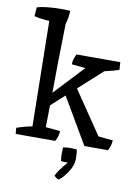

<svg xmlns="http://www.w3.org/2000/svg" viewBox="-102 -816 796 1098"><g transform="rotate(10 295.5 -267.0)"><path d="M389 27Q394 45 394 82Q394 119 366.5 160Q339 201 316 215Q302 209 290 197Q299 172 352 110Q324 110 313 108Q309 95 309 67.5Q309 40 310 29Q332 25 349.5 25Q367 25 389 27ZM171 -749Q202 -749 215 -747Q215 -716 202 -667Q196 -403 196 -268L357 -440L277 -448Q277 -476 294 -508H548L551 -464Q528 -455 467 -441L330 -317L499 -68L583 -60Q583 -32 566 0H429L273 -266L195 -195Q193 -111 193 -68L277 -60Q277 -32 260 0H30L27 -35Q73 -51 117 -59Q111 -463 107 -670Q52 -673 19 -682L23 -734Q74 -749 171 -749Z"/></g></svg>

Font: Inika
Style: Regular
Weight: 400
Designer: Constanza Artigas Preller
Foundry: Constanza Artigas Preller
Version: Version 1.001